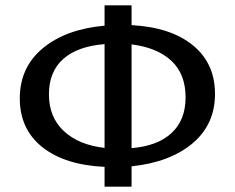

<svg xmlns="http://www.w3.org/2000/svg" viewBox="-20 -688 877 718"><path d="M472 -66V10H371V-64Q222 -71 138 -138Q54 -205 54 -320Q54 -436 140 -507.5Q226 -579 371 -592V-668H472V-594Q619 -586 701.5 -518.5Q784 -451 784 -337Q784 -222 699.5 -151.5Q615 -81 472 -66ZM371 -135V-523Q270 -515 216.5 -467.5Q163 -420 163 -335Q163 -250 218.5 -198Q274 -146 371 -135ZM674 -324Q674 -411 621 -460.5Q568 -510 472 -522V-134Q569 -142 621.5 -190.5Q674 -239 674 -324Z"/></svg>

Font: Ysabeau Infant Semibold
Style: Regular
Weight: 600
Designer: Christian Thalmann (Catharsis Fonts)
Version: Version 0.003